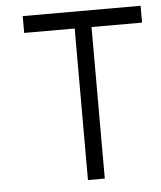

<svg xmlns="http://www.w3.org/2000/svg" viewBox="-48 -667 596 710"><g transform="rotate(-5 250.0 -312.5)"><path d="M500 -562.5H312.5V0H250V-562.5H62.5V-625H500Z"/></g></svg>

Font: 寒蝉点阵体 16px
Style: Regular
Weight: 400
Designer: Designed by Warren2060
Foundry: ChillType
Version: Version 1.000